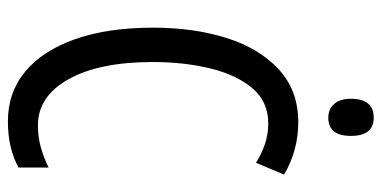

<svg xmlns="http://www.w3.org/2000/svg" viewBox="-260 -696 966 486"><g transform="rotate(90 223.0 -453.0)"><path d="M292 -649Q237 -649 203 -608.5Q169 -568 153 -501.5Q137 -435 137 -357Q137 -221 180.5 -143.5Q224 -66 297 -66Q327 -66 353.5 -73.5Q380 -81 404 -93V-17Q356 10 287 10Q214 10 161 -34Q108 -78 79 -160.5Q50 -243 50 -358Q50 -460 76 -543Q102 -626 155.5 -675.5Q209 -725 289 -725Q361 -725 422 -689L392 -618Q370 -632 345 -640.5Q320 -649 292 -649ZM278 -916Q324 -916 324 -858Q324 -801 278 -801Q256 -801 243 -816Q230 -831 230 -858Q230 -916 278 -916Z"/></g></svg>

Font: Noto Sans Oriya ExtCond
Style: Regular
Weight: 400
Width: 2
Designer: Amélie Bonet and Sol Matas
Foundry: Google LLC
Version: Version 2.006; ttfautohint (v1.8.4.7-5d5b)